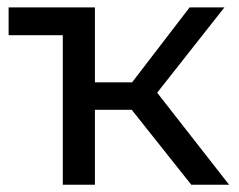

<svg xmlns="http://www.w3.org/2000/svg" viewBox="-20 -508 656 528"><path d="M342.2 -206.1 506 0H610L412.2 -253L597.1 -487.6H501.4L343.2 -281.5H241V-487.6H3.7V-411.2H152.7V0H241V-206.1Z"/></svg>

Font: Montserrat Ace
Style: Regular
Weight: 500
Designer: Julieta Ulanovsky
Foundry: Julieta Ulanovsky
Version: Version 1